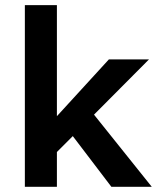

<svg xmlns="http://www.w3.org/2000/svg" viewBox="-20 -723 612 743"><path d="M76.2 -703.1V0H200.2V-134.8L261.7 -196.3L411.1 0H567.4L343.8 -279.3L556.6 -493.2H401.4L200.2 -273.4V-703.1Z"/></svg>

Font: Sen-gleads
Style: Bold
Weight: 700
Designer: Kosal Sen, Philatype
Foundry: Philatype
Version: Version 1.004; ttfautohint (v1.8.3)